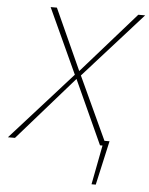

<svg xmlns="http://www.w3.org/2000/svg" viewBox="-59 -705 737 947"><g transform="rotate(5 310.0 -231.5)"><path d="M430 195 472 -24H500L451 195ZM-1 0 301 -336 153 -658H184L321 -356L587 -658H621L331 -335L486 0H455L311 -316L34 0Z"/></g></svg>

Font: Ysabeau Infant Thin
Style: Italic
Weight: 250
Italic angle: -12°
Designer: Christian Thalmann (Catharsis Fonts)
Version: Version 2.001;gftools[0.9.30]; featfreeze: ss01,ss02,lnum